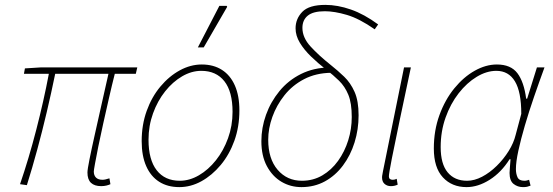

<svg xmlns="http://www.w3.org/2000/svg" viewBox="-20 -754 2262 786"><path d="M394 8Q367 8 352.5 -5.5Q338 -19 338 -48Q338 -60 346.5 -102.5Q355 -145 368.5 -205Q382 -265 396.5 -330Q411 -395 424 -452H206Q190 -374 171.5 -295.5Q153 -217 132.5 -141.5Q112 -66 90 4L62 0Q98 -105 128.5 -223Q159 -341 180 -452H78L82 -474L146 -478H542L536 -452H450Q438 -405 426 -352Q414 -299 402.5 -248Q391 -197 382.5 -154.5Q374 -112 369 -84.5Q364 -57 364 -52Q364 -36 373 -27Q382 -18 400 -18Q405 -18 412 -19.5Q419 -21 428 -24L432 0Q426 3 416 5.5Q406 8 394 8Z M714 12Q666 12 631.5 -10Q597 -32 578.5 -74Q560 -116 560 -176Q560 -243 580.5 -300Q601 -357 636.5 -399.5Q672 -442 716 -466Q760 -490 806 -490Q854 -490 888.5 -468Q923 -446 941.5 -404Q960 -362 960 -302Q960 -235 939.5 -178Q919 -121 883.5 -78.5Q848 -36 804.5 -12Q761 12 714 12ZM716 -14Q756 -14 794.5 -36.5Q833 -59 864 -98Q895 -137 913.5 -188Q932 -239 932 -296Q932 -379 898.5 -421.5Q865 -464 804 -464Q764 -464 725.5 -441.5Q687 -419 656 -380Q625 -341 606.5 -290Q588 -239 588 -182Q588 -100 621.5 -57Q655 -14 716 -14ZM790 -560 878 -730H908L910 -726L814 -560Z M1214 12Q1169 12 1132 -10Q1095 -32 1072.5 -74Q1050 -116 1050 -176Q1050 -231 1069 -284Q1088 -337 1124 -381Q1160 -425 1212 -451Q1264 -477 1330 -478L1335 -456Q1273 -455 1225 -430Q1177 -405 1144.5 -364Q1112 -323 1095 -275.5Q1078 -228 1078 -182Q1078 -104 1116.5 -59Q1155 -14 1216 -14Q1262 -14 1299.5 -36Q1337 -58 1364 -95.5Q1391 -133 1405.5 -179.5Q1420 -226 1420 -275Q1420 -332 1406 -366Q1392 -400 1368 -423.5Q1344 -447 1314 -470Q1282 -495 1253.5 -522.5Q1225 -550 1207.5 -579Q1190 -608 1190 -638Q1190 -677 1217.5 -705.5Q1245 -734 1312 -734Q1362 -734 1416.5 -715Q1471 -696 1528 -654L1514 -634Q1451 -678 1400 -693Q1349 -708 1310 -708Q1262 -708 1240 -690Q1218 -672 1218 -640Q1218 -600 1251.5 -563.5Q1285 -527 1334 -488Q1363 -465 1389 -440Q1415 -415 1431.5 -378Q1448 -341 1448 -282Q1448 -224 1431.5 -171Q1415 -118 1384 -76.5Q1353 -35 1310 -11.5Q1267 12 1214 12Z M1580 8Q1565 8 1554.5 -1Q1544 -10 1544 -28Q1544 -33 1545.5 -40Q1547 -47 1548 -54L1634 -478H1662Q1637 -360 1616.5 -263Q1596 -166 1584 -104.5Q1572 -43 1572 -32Q1572 -25 1576 -21.5Q1580 -18 1587 -18Q1590 -18 1593.5 -18.5Q1597 -19 1604 -22L1608 2Q1601 5 1594.5 6.5Q1588 8 1580 8Z M1890 12Q1830 12 1793 -28Q1756 -68 1756 -146Q1756 -220 1779 -283Q1802 -346 1840 -392.5Q1878 -439 1923.5 -464.5Q1969 -490 2014 -490Q2071 -490 2098 -454.5Q2125 -419 2134 -350H2138L2178 -478H2209Q2187 -418 2166 -357Q2145 -296 2128.5 -239.5Q2112 -183 2102 -137Q2092 -91 2092 -62Q2092 -43 2098.5 -28.5Q2105 -14 2127 -14Q2133 -14 2138 -15.5Q2143 -17 2146 -18L2152 6Q2144 9 2138 10.5Q2132 12 2121 12Q2099 12 2082.5 -1Q2066 -14 2066 -46Q2066 -55 2067.5 -70.5Q2069 -86 2070 -102H2066Q2032 -48 1984.5 -18Q1937 12 1890 12ZM1892 -14Q1922 -14 1953.5 -30.5Q1985 -47 2013.5 -75Q2042 -103 2062.5 -136Q2083 -169 2091 -202L2114 -288Q2114 -378 2088 -421Q2062 -464 2012 -464Q1972 -464 1931.5 -439.5Q1891 -415 1857.5 -372Q1824 -329 1804 -272.5Q1784 -216 1784 -152Q1784 -83 1812.5 -48.5Q1841 -14 1892 -14Z"/></svg>

Font: Source Sans 3 VF
Style: Italic
Weight: 200
Italic angle: -11°
Designer: Paul D. Hunt
Foundry: Adobe Systems Incorporated
Version: Version 3.042;hotconv 1.0.118;makeotfexe 2.5.65603